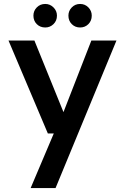

<svg xmlns="http://www.w3.org/2000/svg" viewBox="-20 -731 633 971"><path d="M135 220 252 -56H222L23 -526H154L301 -164L442 -526H569L261 220ZM209 -592Q183 -592 166 -609Q149 -626 149 -652Q149 -676 166 -693.5Q183 -711 209 -711Q233 -711 250.5 -693.5Q268 -676 268 -652Q268 -626 250.5 -609Q233 -592 209 -592ZM385 -592Q360 -592 343 -609Q326 -626 326 -652Q326 -676 343 -693.5Q360 -711 385 -711Q410 -711 427 -693.5Q444 -676 444 -652Q444 -626 427 -609Q410 -592 385 -592Z"/></svg>

Font: DM Sans 9pt
Style: Semibold
Weight: 600
Designer: Colophon Foundry, Jonny Pinhorn
Foundry: Colophon Foundry
Version: Version 4.004;gftools[0.9.30]